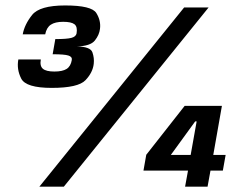

<svg xmlns="http://www.w3.org/2000/svg" viewBox="-20 -702 919 722"><path d="M174.5 -371.5Q77.5 -371.5 59.8 -406.5Q42 -441.5 49 -478.5H133.5Q129 -454 141.2 -443.5Q153.5 -433 184.5 -433Q215 -433 230.5 -442.8Q246 -452.5 250 -476.5Q252 -488.5 237.2 -493.2Q222.5 -498 178 -498L188 -555Q231 -555 248.2 -559.5Q265.5 -564 268 -576.5Q272 -601.5 260 -610.8Q248 -620 217.5 -620Q187.5 -620 171.2 -609.2Q155 -598.5 150 -573H65.5Q72 -609.5 100.5 -645.5Q129 -681.5 225 -681.5Q324.5 -681.5 342.2 -653Q360 -624.5 356 -593.5Q353.5 -571 336.8 -549.8Q320 -528.5 269 -527.5Q320 -526.5 327.5 -505.2Q335 -484 332.5 -462Q329 -429.5 301.5 -400.5Q274 -371.5 174.5 -371.5ZM128 0 672.5 -674H764.5L220 0ZM676 0 687 -60.5H519.5L530 -120L674.5 -304H814.5L782 -119.5H828.5L818 -60.5H771.5L760.5 0ZM622.5 -119.5H697L719.5 -245.5H714Z"/></svg>

Font: Anybody ExtraBold
Style: Italic
Weight: 800
Italic angle: -10°
Designer: Tyler Finck
Foundry: Etcetera Type Company
Version: Version 1.010; ttfautohint (v1.8.3) -l 8 -r 50 -G 200 -x 14 